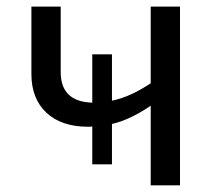

<svg xmlns="http://www.w3.org/2000/svg" viewBox="-20 -556 646 576"><path d="M162.1 -536.1V-339.8Q162.1 -251 256.8 -248V-393.1H315.9V-253.9Q370.6 -265.1 432.1 -306.2V-536.1H520V0H432.1V-238.8Q369.6 -196.3 315.9 -184.1V-63H256.8V-176.8L251 -175.8H244.1Q164.1 -175.8 119.1 -218Q74.2 -260.3 74.2 -334V-536.1Z"/></svg>

Font: Noto Sans Southeast Asian
Style: Regular
Weight: 400
Designer: Monotype Design Team
Foundry: Monotype Imaging Inc.
Version: Version 1.06 uh; ttfautohint (v1.4.1)